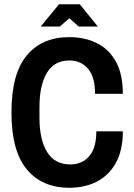

<svg xmlns="http://www.w3.org/2000/svg" viewBox="-20 -873 632 905"><path d="M307 12Q178 12 106 -75Q34 -162 34 -343Q34 -525 106 -611.5Q178 -698 307 -698Q379 -698 436 -670Q493 -642 526 -583Q559 -524 559 -431H428Q428 -511 394.5 -549.5Q361 -588 307 -588Q236 -588 201 -529.5Q166 -471 166 -368V-318Q166 -215 202 -156.5Q238 -98 311 -98Q367 -98 400.5 -136.5Q434 -175 434 -254H559Q559 -164 526 -105Q493 -46 436.5 -17Q380 12 307 12ZM172 -748 258 -853H356L441 -748H351L307 -787L262 -748Z"/></svg>

Font: Archivo Narrow
Style: Bold
Weight: 700
Designer: Hector Gatti
Foundry: Omnibus-Type
Version: Version 3.002